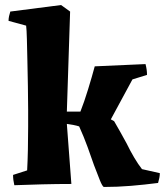

<svg xmlns="http://www.w3.org/2000/svg" viewBox="-20 -732 656 764"><path d="M393 12Q387 9 377.5 -14.5Q368 -38 354 -75Q343 -107 328.5 -147Q314 -187 295 -229Q286 -232 271 -235Q256 -238 246 -239L264 0Q207 0 148 1.5Q89 3 37 5Q32 -16 32 -36L88 -54Q90 -90 91 -136.5Q92 -183 92 -227Q92 -252 92 -295Q92 -338 91 -389Q90 -440 89 -489Q88 -538 87 -576Q86 -614 84 -630L14 -649Q14 -658 16 -667.5Q18 -677 21 -686L223 -712L259 -686L246 -288H300Q315 -326 330.5 -376.5Q346 -427 357 -468L559 -477Q565 -455 565 -434L507 -416L421 -257L434 -250Q445 -232 457.5 -209Q470 -186 484 -161Q498 -132 514 -105Q530 -78 545 -59L616 -43Q616 -34 614 -24Q612 -14 609 -4Q555 3 501 7.5Q447 12 393 12Z"/></svg>

Font: Labrada ExtraBold
Style: Regular
Weight: 800
Designer: Mercedes Jáuregui
Foundry: Omnibus-Type Team
Version: Version 1.000; ttfautohint (v1.8.4.7-5d5b)